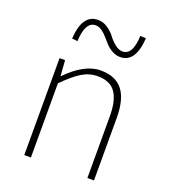

<svg xmlns="http://www.w3.org/2000/svg" viewBox="-141 -879 862 981"><g transform="rotate(20 290.0 -389.0)"><path d="M105 0V-527H135L141 -443H143Q238 -540 325 -540Q406 -540 445 -490.5Q484 -441 484 -339V0H448V-334Q448 -422 418 -464.5Q388 -507 321 -507Q275 -507 235 -482.5Q195 -458 141 -403V0ZM393 -638Q370 -638 349.5 -649.5Q329 -661 314 -677Q299 -693 285.5 -709Q272 -725 255.5 -736.5Q239 -748 222 -748Q166 -748 161 -640L131 -643Q139 -778 224 -778Q252 -778 277 -761Q302 -744 317 -723.5Q332 -703 353 -686Q374 -669 395 -669Q450 -669 454 -775L485 -773Q476 -638 393 -638Z"/></g></svg>

Font: Noto Sans Korean Thin
Style: Regular
Weight: 250
Designer: Ryoko NISHIZUKA  (kana & ideographs); Paul D. Hunt (Latin, Greek & Cyrillic); Wenlong ZHANG  (bopomofo); Sandoll Communi
Foundry: Adobe Systems Incorporated
Version: Version 1.0001;PS 1;hotconv 1.0.78;makeotf.lib2.5.61930